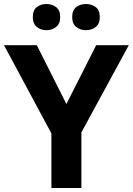

<svg xmlns="http://www.w3.org/2000/svg" viewBox="-20 -940 664 960"><path d="M312 -420 461 -714H624L387 -278V0H237V-273L0 -714H164ZM144 -854Q144 -889 164 -904.5Q184 -920 211.9 -920Q239.8 -920 260.4 -904.6Q281 -889.2 281 -854.4Q281 -821 260.4 -805Q239.8 -789 211.9 -789Q184 -789 164 -805.2Q144 -821.5 144 -854ZM341 -854Q341 -889 361.1 -904.5Q381.3 -920 409.6 -920Q438 -920 458.5 -904.6Q479 -889.2 479 -854.4Q479 -821 458.4 -805Q437.9 -789 410 -789Q381.5 -789 361.2 -805.2Q341 -821.5 341 -854Z"/></svg>

Font: Noto Sans Bamum
Style: Regular
Weight: 400
Designer: Monotype Design Team
Foundry: Monotype Imaging Inc.
Version: Version 2.001